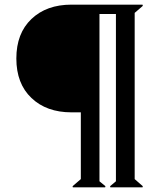

<svg xmlns="http://www.w3.org/2000/svg" viewBox="-20 -720 680 820"><path d="M285.2 -240.2Q178.7 -240.2 114.3 -301.5Q49.8 -362.8 49.8 -470.2Q49.8 -577.6 114.3 -638.9Q178.7 -700.2 285.2 -700.2H588.9L589.8 -694.8L555.2 -665V44.9L589.8 75.2L588.9 80.1H451.2L450.2 75.2L475.1 54.2V-660.2H404.8V54.2L430.2 75.2L429.2 80.1H291L290 75.2L325.2 44.9V-240.2Z"/></svg>

Font: Tiffany Gothic CC
Style: Regular
Weight: 400
Designer: indestructible type*
Foundry: Cowboy Collective
Version: Version 1.000